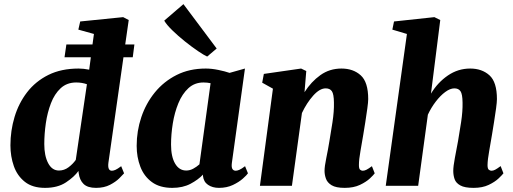

<svg xmlns="http://www.w3.org/2000/svg" viewBox="-20 -900 2486 930"><path d="M505 -111Q500.5 -73 522 -73Q529 -73 539 -77.2Q549 -81.5 567 -95L581 -60.5Q575 -53.5 558 -36.5Q541 -19.5 512.8 -4.8Q484.5 10 445 10Q404.5 10 385 -8.8Q365.5 -27.5 361 -62.5L360 -72Q340 -43.5 299.8 -16.8Q259.5 10 198 10Q137.5 10 100.5 -19.2Q63.5 -48.5 47 -95.5Q30.5 -142.5 30.5 -196Q30.5 -267 50.5 -333.5Q70.5 -400 111.2 -453Q152 -506 214.2 -537Q276.5 -568 361 -568Q384.5 -568 412 -562.5L420 -622.5H292.5L301.5 -684.5H428L435 -735.5L359.5 -756.5L368.5 -796L576.5 -817L603.5 -803L586.5 -684.5H631L623 -622.5H578ZM401 -492Q377 -500.5 349 -500.5Q304 -500.5 274 -472.8Q244 -445 226.8 -400Q209.5 -355 202 -303Q194.5 -251 194.5 -202Q194.5 -145.5 213.2 -109.8Q232 -74 265.5 -74Q291 -74 312 -89.8Q333 -105.5 347 -125.5Z M1103 -110Q1100.5 -90 1105.8 -81.5Q1111 -73 1122 -73Q1129 -73 1139.5 -77.5Q1150 -82 1167 -95L1181 -60.5Q1175.5 -52 1156.5 -35Q1137.5 -18 1108 -4Q1078.5 10 1040.5 10Q1009 10 987.5 -4.8Q966 -19.5 963 -48.5L963.5 -54.5Q940 -29.5 902.8 -9.8Q865.5 10 814.5 10Q754 10 715.8 -18Q677.5 -46 659.8 -92.5Q642 -139 642 -193.5Q642 -265.5 664.5 -332.5Q687 -399.5 730.2 -452.5Q773.5 -505.5 835.5 -536.8Q897.5 -568 976.5 -568Q1005.5 -568 1038 -561.2Q1070.5 -554.5 1092 -547L1166.5 -568ZM1000 -497Q984 -500.5 965.5 -500.5Q922.5 -500.5 892.5 -472.8Q862.5 -445 844 -400Q825.5 -355 817 -302.2Q808.5 -249.5 808.5 -199.5Q808.5 -141 828.2 -107.5Q848 -74 882 -74Q899.5 -74 915.8 -82.8Q932 -91.5 946 -104ZM983.5 -626Q968.5 -632.5 939 -652.5Q909.5 -672.5 876 -699.2Q842.5 -726 814.8 -753Q787 -780 775.5 -800L868.5 -880L1029.5 -665Z M1455 -453.5Q1487.5 -504.5 1532 -536.2Q1576.5 -568 1634 -568Q1691 -568 1727.2 -535.2Q1763.5 -502.5 1763.5 -420Q1763.5 -405.5 1759.2 -374.5Q1755 -343.5 1749.5 -308.8Q1744 -274 1739.5 -247Q1733.5 -209.5 1726 -168.5Q1718.5 -127.5 1718.5 -100.5Q1718.5 -82.5 1724.5 -77.8Q1730.5 -73 1737 -73Q1745.5 -73 1755 -77.8Q1764.5 -82.5 1781.5 -95L1795 -60.5Q1790 -53 1772 -36Q1754 -19 1723.5 -4.5Q1693 10 1649.5 10Q1607 10 1586.2 -2.8Q1565.5 -15.5 1558.8 -34.5Q1552 -53.5 1552 -72Q1552 -94 1560.5 -134.8Q1569 -175.5 1575.5 -216Q1582.5 -256 1590.5 -308.5Q1598.5 -361 1597.5 -403.5Q1597 -444.5 1587.5 -458.2Q1578 -472 1557.5 -472Q1528.5 -472 1497 -436.8Q1465.5 -401.5 1442.5 -352.5L1394 0H1239L1302 -470.5L1250 -499.5L1258 -542L1438.5 -568L1463.5 -556Z M2067.5 -446.5Q2100 -500.5 2149.2 -534.2Q2198.5 -568 2257.5 -568Q2314.5 -568 2350.8 -535.2Q2387 -502.5 2387 -420Q2387 -405.5 2382.8 -374.5Q2378.5 -343.5 2373 -308.8Q2367.5 -274 2363 -247Q2357 -209.5 2349.5 -168.5Q2342 -127.5 2341.5 -100.5Q2341.5 -82.5 2347.8 -77.8Q2354 -73 2360.5 -73Q2369 -73 2378.2 -77.8Q2387.5 -82.5 2405 -95.5L2418.5 -60.5Q2413.5 -53.5 2395.5 -36.2Q2377.5 -19 2347.2 -4.5Q2317 10 2274 10Q2231 10 2209.8 -1.8Q2188.5 -13.5 2182 -32.2Q2175.5 -51 2175.5 -72Q2175.5 -94 2183.2 -134.8Q2191 -175.5 2198.5 -216Q2205.5 -256 2213.5 -308.5Q2221.5 -361 2220.5 -403.5Q2220 -444.5 2210.5 -458.2Q2201 -472 2181 -472Q2160.5 -472 2136.8 -454.5Q2113 -437 2090.8 -408Q2068.5 -379 2052.5 -344.5L2005.5 0H1848.5L1951 -735.5L1880.5 -756.5L1888.5 -796L2084 -817L2112.5 -803Z"/></svg>

Font: Merriweather Black
Style: Italic
Weight: 900
Italic angle: -7.8°
Designer: Eben Sorkin
Foundry: Eben Sorkin
Version: Version 2.200;gftools[0.9.31]